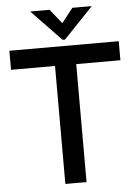

<svg xmlns="http://www.w3.org/2000/svg" viewBox="-63 -1017 758 1065"><g transform="rotate(-5 316.5 -485.0)"><path d="M375 0H257V-657H12V-763H621V-657H375ZM325 -798H311L146 -970H254L318 -890L381 -970H489Z"/></g></svg>

Font: Open Sauce One Medium
Style: Regular
Weight: 500
Designer: Alfredo Marco Pradil
Foundry: Creative Sauce Fz LLC
Version: Version 1.477